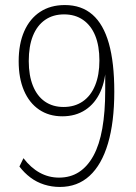

<svg xmlns="http://www.w3.org/2000/svg" viewBox="-20 -733 538 761"><path d="M217 8Q185 8 155 -1.5Q125 -11 100.5 -29.5Q76 -48 57 -73L73 -106Q102 -68 137.5 -48.5Q173 -29 214 -29Q259 -29 293 -51Q327 -73 350.5 -116Q374 -159 385.5 -224Q397 -289 397 -374V-479H400Q399 -416 378 -369.5Q357 -323 318.5 -297.5Q280 -272 227 -272Q174 -272 135 -298.5Q96 -325 75 -374Q54 -423 54 -490Q54 -559 76 -609Q98 -659 139 -686Q180 -713 237 -713Q303 -713 346.5 -675Q390 -637 411.5 -561Q433 -485 433 -370Q433 -249 408 -164.5Q383 -80 335 -36Q287 8 217 8ZM232 -309Q276 -309 308 -331Q340 -353 357 -394.5Q374 -436 374 -493Q374 -551 357.5 -591.5Q341 -632 309.5 -654Q278 -676 234 -676Q190 -676 158.5 -654Q127 -632 110.5 -591Q94 -550 94 -491Q94 -434 110.5 -393Q127 -352 158 -330.5Q189 -309 232 -309Z"/></svg>

Font: Nunito Sans 12pt ExtraLight Condensed
Style: Regular
Weight: 200
Width: 3
Version: Version 3.101;gftools[0.9.27]